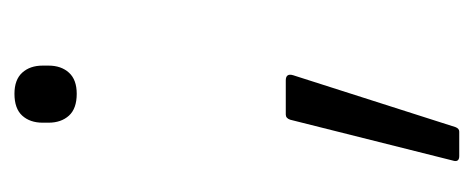

<svg xmlns="http://www.w3.org/2000/svg" viewBox="-210 -292 640 259"><g transform="rotate(-90 109.5 -163.0)"><path d="M112 -379Q92 -379 82.5 -389.5Q73 -400 73 -417V-425Q73 -442 82.5 -452.5Q92 -463 112 -463Q131 -463 140.5 -452.5Q150 -442 150 -425V-417Q150 -400 140.5 -389.5Q131 -379 112 -379ZM28 137Q19 137 22 128L77 -91Q79 -97 84 -97H130Q140 -97 137 -87L67 132Q65 137 61 137Z"/></g></svg>

Font: Sofia Sans Light
Style: Regular
Weight: 300
Designer: Botio Nikoltchev, Ani Petrova
Foundry: lettersoup
Version: Version 4.100; ttfautohint (v1.8.3)